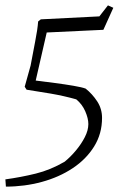

<svg xmlns="http://www.w3.org/2000/svg" viewBox="-42 -577 479 715"><path d="M-20 118 -22 91Q36 83 91 69.5Q146 56 199 25Q221 7 241 -17Q261 -41 274 -66.5Q287 -92 287 -115Q287 -136 275.5 -162.5Q264 -189 242 -207Q196 -220 146.5 -228.5Q97 -237 57 -243L50 -254L72 -333Q80 -377 89 -422.5Q98 -468 100 -497L110 -505L328 -516L360 -557L380 -548L343 -466L132 -456L91 -277Q123 -273 161.5 -268Q200 -263 232 -257.5Q264 -252 277 -247Q302 -227 320 -199.5Q338 -172 338 -138Q338 -79 308.5 -31.5Q279 16 228.5 49.5Q178 83 113.5 100.5Q49 118 -20 118Z"/></svg>

Font: Labrada Lght
Style: Italic
Weight: 300
Italic angle: -7°
Designer: Mercedes Jáuregui
Foundry: Omnibus-Type Team
Version: Version 1.000; ttfautohint (v1.8.4.7-5d5b)